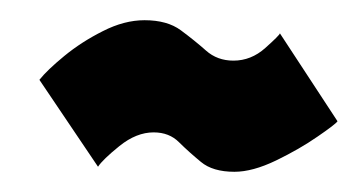

<svg xmlns="http://www.w3.org/2000/svg" viewBox="-20 -441 354 190"><path d="M212 -271Q190.5 -271 178.8 -280.8Q167 -290.5 157.2 -300.2Q147.5 -310 132 -310Q115 -310 98.2 -296.5Q81.5 -283 77 -276L19 -362Q26.5 -371.5 43.5 -385.5Q60.5 -399.5 81.8 -410.2Q103 -421 123 -421Q145.5 -421 159 -411Q172.5 -401 183.8 -391Q195 -381 211 -381Q228.5 -381 242.5 -393.5Q256.5 -406 257 -408L314 -321Q312 -318 294.2 -305.8Q276.5 -293.5 253.2 -282.2Q230 -271 212 -271Z"/></svg>

Font: Anybody UltraCondensed Black
Style: Italic
Weight: 900
Width: 1
Italic angle: -10°
Designer: Tyler Finck
Foundry: Etcetera Type Company
Version: Version 1.010; ttfautohint (v1.8.3) -l 8 -r 50 -G 200 -x 14 